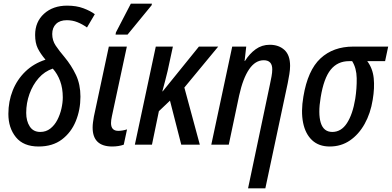

<svg xmlns="http://www.w3.org/2000/svg" viewBox="-20 -795 2153 1055"><path d="M192 10Q109 10 67.5 -41Q26 -92 26 -169Q26 -238 50 -298Q74 -358 119.5 -402Q165 -446 230 -467Q202 -500 187.5 -529.5Q173 -559 173 -603Q173 -675 222 -719.5Q271 -764 349 -764Q400 -764 438.5 -749.5Q477 -735 501 -717L458 -644Q433 -662 405.5 -673Q378 -684 347 -684Q309 -684 288 -663.5Q267 -643 267 -608Q267 -573 286 -544.5Q305 -516 334 -482Q373 -435 397.5 -383Q422 -331 422 -264Q422 -192 396.5 -129.5Q371 -67 320 -28.5Q269 10 192 10ZM201 -70Q233 -70 256.5 -88.5Q280 -107 295 -136Q310 -165 317.5 -198Q325 -231 325 -260Q325 -310 310.5 -349.5Q296 -389 270 -418Q225 -403 192.5 -366Q160 -329 142 -279Q124 -229 124 -175Q124 -130 143.5 -100Q163 -70 201 -70Z M595 10Q489 9 489 -94Q489 -108 491 -123Q493 -138 496 -155L578 -539H677L595 -157Q590 -134 590 -119Q590 -76 630 -76Q652 -76 678 -84L660 0Q632 10 595 10ZM615 -605 617 -617 699 -775H815L813 -766L681 -605Z M721 0 836 -539H930L901 -405Q888 -351 872 -293H874L1073 -539H1179L993 -314L1078 0H976L914 -242L853 -184L815 0Z M1463 -330Q1468 -353 1472 -375Q1476 -397 1476 -414Q1476 -464 1429 -464Q1383 -464 1349 -414.5Q1315 -365 1294 -270L1237 0H1141L1256 -539H1333L1324 -460H1326Q1351 -500 1385 -524.5Q1419 -549 1462 -549Q1512 -549 1543 -520.5Q1574 -492 1574 -433Q1574 -413 1570 -388Q1566 -363 1561 -338L1438 240H1343Z M1792 10Q1732 10 1695 -24.5Q1658 -59 1645.5 -120.5Q1633 -182 1647 -264Q1671 -409 1741 -474Q1811 -539 1921 -539H2113L2096 -459H1998Q2028 -419 2033.5 -365.5Q2039 -312 2028 -247Q2016 -172 1983.5 -114Q1951 -56 1902.5 -23Q1854 10 1792 10ZM1806 -70Q1855 -70 1886.5 -118.5Q1918 -167 1932 -252Q1941 -310 1940 -365.5Q1939 -421 1915 -459H1898Q1835 -459 1797 -412Q1759 -365 1742 -260Q1727 -171 1742.5 -120.5Q1758 -70 1806 -70Z"/></svg>

Font: Noto Sans Condensed Medium
Style: Italic
Weight: 500
Width: 3
Italic angle: -12°
Designer: Monotype Design Team
Foundry: Monotype Imaging Inc.
Version: Version 2.013; ttfautohint (v1.8.4.7-5d5b)